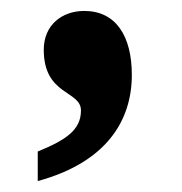

<svg xmlns="http://www.w3.org/2000/svg" viewBox="-20 -177 333 351"><path d="M49 100V154C174 120 221 44 221 -40C221 -111 192 -157 134 -157C94 -157 60 -132 60 -86C60 -2 128 -12 128 25C128 61 100 79 49 100Z"/></svg>

Font: Noto Serif Hebrew SemiCondensed ExtraBold
Style: Regular
Weight: 800
Width: 4
Designer: Monotype Design Team
Foundry: Monotype Imaging Inc.
Version: Version 2.004